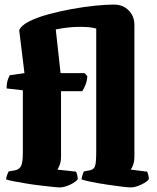

<svg xmlns="http://www.w3.org/2000/svg" viewBox="-20 -820 687 840"><path d="M242 0Q233 0 210 -2.5Q187 -5 156.5 -8.5Q126 -12 96 -17Q66 -22 42 -26.5Q18 -31 7 -35Q7 -43 11 -54Q15 -65 18 -70L46 -75Q63 -78 71.5 -92.5Q80 -107 80 -156V-425L9 -433Q9 -456 14 -470.5Q19 -485 23 -491L87 -500L64 -688Q72 -708 106 -725.5Q140 -743 188.5 -756.5Q237 -770 291.5 -780Q346 -790 395 -795Q444 -800 478 -800Q518 -800 543 -774.5Q568 -749 568 -711V-136Q568 -114 562.5 -99Q557 -84 552 -78L624 -69Q626 -65 628.5 -55.5Q631 -46 631 -36Q626 -28 611.5 -19.5Q597 -11 581 -5.5Q565 0 553 0Q542 0 512.5 -3.5Q483 -7 447 -12.5Q411 -18 380.5 -24Q350 -30 337 -35Q337 -42 340.5 -53Q344 -64 347 -70L373 -75Q390 -78 395.5 -92.5Q401 -107 401 -156V-695Q376 -703 325.5 -702.5Q275 -702 224 -691L245 -500H350L362 -487Q361 -466 354 -449Q347 -432 340 -421H247V-136Q247 -113 241 -98Q235 -83 231 -78L313 -69Q315 -65 317.5 -55.5Q320 -46 320 -36Q315 -28 301 -19.5Q287 -11 270.5 -5.5Q254 0 242 0Z"/></svg>

Font: Texturina Black
Style: Regular
Weight: 900
Designer: Guillermo Torres Carreño
Foundry: Omnibus-Type
Version: Version 1.002; ttfautohint (v1.8.3)